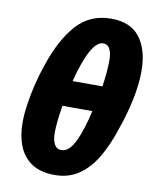

<svg xmlns="http://www.w3.org/2000/svg" viewBox="-86 -835 745 912"><g transform="rotate(10 286.0 -379.0)"><path d="M240 10Q172 10 129.5 -18Q87 -46 67 -95.5Q47 -145 47 -209Q47 -247 54 -296Q61 -345 73.5 -396.5Q86 -448 102 -493Q144 -621 209 -694.5Q274 -768 377 -768Q471 -768 516 -708.5Q561 -649 561 -546Q561 -483 545 -407Q529 -331 503 -259Q478 -180 442.5 -119.5Q407 -59 357.5 -24.5Q308 10 240 10ZM247 -444H391Q396 -479 399 -510Q402 -541 402 -572Q402 -606 391.5 -626Q381 -646 360 -646Q299 -646 247 -444ZM251 -112Q288 -112 316 -170Q344 -228 364 -320H220Q206 -238 206 -188Q206 -153 217 -132.5Q228 -112 251 -112Z"/></g></svg>

Font: Noto Sans Disp ExtBd
Style: Italic
Weight: 800
Italic angle: -12°
Designer: Monotype Design Team
Foundry: Monotype Imaging Inc.
Version: Version 2.000;GOOG;noto-source:20170915:90ef993387c0